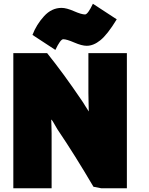

<svg xmlns="http://www.w3.org/2000/svg" viewBox="-20 -988 796 1023"><path d="M656 15H519L478 7Q376 -166 292 -290Q286 -298 277 -314.5Q268 -331 261.5 -341Q255 -351 253 -351Q253 -346 254 -320.5Q255 -295 255 -278V15H51V-705H231Q318 -597 414 -455Q422 -444 435.5 -421.5Q449 -399 453 -394Q453 -404 452 -438Q451 -472 451 -493V-705H656ZM442 -744Q416 -744 375.5 -761.5Q335 -779 317 -779Q302 -779 275 -722L153 -802Q174 -857 214.5 -901.5Q255 -946 308 -946Q334 -946 374 -928.5Q414 -911 433 -911Q448 -911 475 -968L602 -885Q552 -803 514 -773Q478 -744 442 -744Z"/></svg>

Font: Repo
Style: ExtraBlack
Weight: 1000
Designer: Stefan Peev
Foundry: Context Ltd
Version: Version 001.000